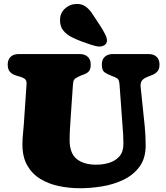

<svg xmlns="http://www.w3.org/2000/svg" viewBox="-20 -956 860 995"><path d="M619.6 -210Q619.6 -232.9 618.4 -255.9Q617.2 -278.8 615.2 -301.3L599.6 -515.6Q597.7 -542 588.9 -548.6Q580.1 -555.2 557.1 -563.5Q532.7 -572.8 520.3 -582.8Q507.8 -592.8 507.8 -621.6Q507.8 -647.5 522.9 -661.6Q538.1 -675.8 563.5 -675.8H751Q776.4 -675.8 791.5 -661.6Q806.6 -647.5 806.6 -621.6Q806.6 -598.6 796.6 -586.9Q786.6 -575.2 772.2 -568.8Q757.8 -562.5 743.2 -557.1Q728.5 -551.8 718.5 -541.7Q708.5 -531.7 708.5 -512.2V-509.3L730 -302.2Q732.4 -277.3 733.6 -252.2Q734.9 -227.1 734.9 -202.1Q734.9 -134.8 702.6 -91.6Q670.4 -48.3 618.9 -23.9Q567.4 0.5 508.3 10Q449.2 19.5 395.5 19.5Q339.4 19.5 286.1 8.5Q232.9 -2.4 189.9 -28.3Q147 -54.2 121.6 -98.1Q96.2 -142.1 96.2 -207.5Q96.2 -233.9 98.9 -260Q101.6 -286.1 103.5 -312.5L117.7 -522V-524.9Q117.7 -540.5 107.9 -547.6Q98.1 -554.7 83.5 -558.6Q68.8 -562.5 54.2 -568.1Q39.6 -573.7 29.8 -585.9Q20 -598.1 20 -621.6Q20 -647.5 35.2 -661.6Q50.3 -675.8 75.7 -675.8H394Q419.4 -675.8 434.8 -661.6Q450.2 -647.5 450.2 -621.6Q450.2 -597.7 440.9 -586.9Q431.6 -576.2 416.5 -571Q401.4 -565.9 384.3 -557.6Q368.2 -549.8 363.5 -541.7Q358.9 -533.7 357.9 -516.1L347.2 -360.4Q345.2 -327.6 343 -295.2Q340.8 -262.7 340.8 -230Q340.8 -162.1 377.2 -132.3Q413.6 -102.5 478.5 -102.5Q513.7 -102.5 545.9 -112.3Q578.1 -122.1 598.9 -145.8Q619.6 -169.4 619.6 -210ZM378.9 -935.5Q405.3 -935.5 423.3 -922.4Q441.4 -909.2 454.8 -889.9Q468.3 -870.6 480.5 -851.1Q488.3 -839.4 501 -819.8Q513.7 -800.3 523.9 -780.3Q534.2 -760.3 534.2 -746.6Q534.2 -730.5 522.2 -722.7Q510.3 -714.8 496.1 -714.8Q479.5 -714.8 452.6 -723.9Q425.8 -732.9 409.2 -738.8Q382.3 -748.5 355 -761.7Q327.6 -774.9 309.3 -796.1Q291 -817.4 291 -851.6Q291 -888.2 317.1 -911.9Q343.3 -935.5 378.9 -935.5Z"/></svg>

Font: Caprasimo
Style: Regular
Weight: 400
Designer: The DocRepair Project, Phaedra Charles, Flavia Zimbardi
Foundry: Google
Version: Version 1.001